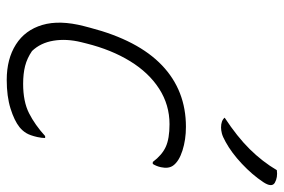

<svg xmlns="http://www.w3.org/2000/svg" viewBox="-160 -694 864 585"><g transform="rotate(90 272.5 -402.0)"><path d="M367 -536Q406 -536 439 -525.5Q472 -515 485 -497Q495 -483 490 -460Q487 -446 480 -435H474Q453 -463 428 -474.5Q403 -486 359 -486Q300 -486 251 -454.5Q202 -423 167 -366Q132 -309 113 -233L109 -217Q98 -172 104.5 -132.5Q111 -93 136 -67Q158 -52 181.5 -46Q205 -40 236 -40Q290 -40 325.5 -58Q361 -76 395 -107H401Q401 -97 398 -83Q393 -61 386 -49.5Q379 -38 368 -29Q348 -13 311 -1.5Q274 10 224 10Q160 10 116 -18Q72 -46 56.5 -98.5Q41 -151 60 -225L65 -244Q103 -390 179.5 -463Q256 -536 367 -536ZM499 -813Q521 -816 537 -807Q553 -798 535 -771Q513 -738 479.5 -706.5Q446 -675 413 -657Q397 -648 387 -645.5Q377 -643 369 -643Q348 -643 339 -654Q397 -692 435 -730.5Q473 -769 499 -813Z"/></g></svg>

Font: Recursive Sn Csl St Lt
Style: Italic
Weight: 300
Italic angle: -15°
Version: Version 1.079;hotconv 1.0.112;makeotfexe 2.5.65598; ttfautoh